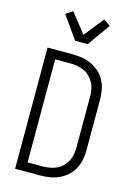

<svg xmlns="http://www.w3.org/2000/svg" viewBox="-143 -1053 786 1125"><g transform="rotate(15 250.0 -490.0)"><path d="M220 0H66V-735H220Q249 -735 278 -730Q307 -725 333.5 -712.5Q360 -700 382 -680Q404 -660 417.5 -634Q431 -608 436.5 -579Q442 -550 442 -521V-215Q442 -185 436.5 -156Q431 -127 417.5 -101Q404 -75 382 -55Q360 -35 333.5 -22.5Q307 -10 278 -5Q249 0 220 0ZM127 -55H219Q241 -55 262.5 -59Q284 -63 303.5 -72Q323 -81 338.5 -96.5Q354 -112 364 -131Q374 -150 377.5 -171.5Q381 -193 381 -215V-521Q381 -542 377.5 -563.5Q374 -585 364 -604Q354 -623 338.5 -638.5Q323 -654 303.5 -663Q284 -672 262.5 -676Q241 -680 219 -680H127ZM212 -815 115 -952 156 -980 250 -862 344 -980 385 -952 288 -815Z"/></g></svg>

Font: Iosevka Term Curly Light
Style: Regular
Weight: 300
Designer: Belleve Invis
Foundry: Belleve Invis
Version: Version 32.3.0